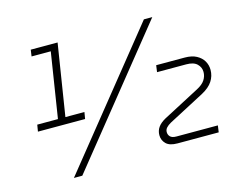

<svg xmlns="http://www.w3.org/2000/svg" viewBox="-97 -847 1236 995"><g transform="rotate(-15 520.5 -350.0)"><path d="M66 -280 72 -316H183L238 -665H135L140 -700H284L223 -316H325L319 -280ZM184 0 747 -700H792L229 0ZM749 -34Q707 -34 688 -53Q669 -72 669 -99Q669 -123 682 -141.5Q695 -160 722 -175L918 -278Q949 -294 962 -314Q975 -334 975 -357Q975 -382 956.5 -400Q938 -418 899 -418H742L747 -454H900Q938 -454 963 -440.5Q988 -427 1000.5 -405.5Q1013 -384 1013 -358Q1013 -325 995 -297.5Q977 -270 938 -249L744 -147Q728 -138 719 -128Q710 -118 710 -105Q710 -90 720 -80Q730 -70 753 -70H975L970 -34Z"/></g></svg>

Font: MuseoModerno Thin ExtraLight
Style: Italic
Weight: 250
Italic angle: -9°
Version: Version 1.003